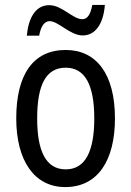

<svg xmlns="http://www.w3.org/2000/svg" viewBox="-20 -750 533 780"><path d="M89 -605H139C146 -643 160 -664 182 -664C217 -664 265 -606 316 -606C366 -606 400 -651 406 -730H355C348 -694 337 -672 314 -672C276 -672 232 -729 180 -729C122 -729 95 -673 89 -605ZM447 -269C447 -450 371 -547 247 -547C114 -547 46 -446 46 -269C46 -98 119 10 245 10C378 10 447 -99 447 -269ZM131 -269C131 -404 166 -475 247 -475C326 -475 363 -404 363 -269C363 -134 326 -62 247 -62C167 -62 131 -135 131 -269Z"/></svg>

Font: Noto Sans Myanmar UI Condensed
Style: Regular
Weight: 400
Width: 3
Designer: Monotype Design Team
Foundry: Monotype Imaging Inc.
Version: Version 2.103